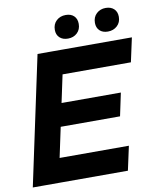

<svg xmlns="http://www.w3.org/2000/svg" viewBox="-100 -940 840 1014"><g transform="rotate(-10 319.5 -433.5)"><path d="M-7 0 140 -690H279L132 0ZM55 0 83 -129H531L503 0ZM117 -290 143 -413H538L512 -290ZM175 -561 202 -690H646L618 -561ZM527 -742Q499 -742 483 -757.5Q467 -773 467 -799Q467 -830 487 -848.5Q507 -867 536 -867Q564 -867 580.5 -851.5Q597 -836 597 -809Q597 -779 577 -760.5Q557 -742 527 -742ZM313 -742Q285 -742 268.5 -757.5Q252 -773 252 -799Q252 -830 272 -848.5Q292 -867 322 -867Q350 -867 366 -851.5Q382 -836 382 -809Q382 -779 362.5 -760.5Q343 -742 313 -742Z"/></g></svg>

Font: Radio Canada Big SemiBold
Style: Italic
Weight: 600
Italic angle: -12°
Designer: Étienne Aubert Bonn
Foundry: Coppers and Brasses
Version: Version 1.001